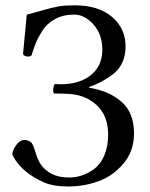

<svg xmlns="http://www.w3.org/2000/svg" viewBox="-20 -675 554 710"><path d="M172.9 -31.2Q198.2 -18.6 236.3 -18.6Q259.8 -18.6 283.2 -26.4Q306.6 -34.2 329.1 -50.8Q351.6 -67.4 365.7 -100.1Q379.9 -132.8 379.9 -176.8Q379.9 -240.2 345.7 -277.8Q311.5 -315.4 257.8 -325.2Q237.3 -329.1 179.7 -329.1Q173.8 -336.9 178.7 -355.5Q180.7 -363.3 182.6 -364.3Q262.7 -358.4 310.5 -393.1Q358.4 -427.7 358.4 -491.2Q358.4 -547.9 325.7 -584.5Q293 -621.1 253.9 -621.1Q213.9 -621.1 183.6 -604.5Q153.3 -587.9 136.7 -561.5Q120.1 -535.2 112.3 -515.6Q104.5 -496.1 98.6 -476.6Q97.7 -472.7 97.7 -471.7Q91.8 -465.8 84 -465.8Q76.2 -465.8 70.3 -469.2Q64.5 -472.7 65.4 -478.5L79.1 -621.1Q103.5 -627 138.7 -637.2Q173.8 -647.5 197.3 -651.4Q220.7 -655.3 256.8 -655.3Q343.8 -655.3 394 -612.8Q444.3 -570.3 444.3 -502.9Q444.3 -433.6 392.6 -396.5Q349.6 -366.2 309.6 -353.5V-350.6Q383.8 -338.9 429.7 -298.3Q475.6 -257.8 475.6 -181.6Q475.6 -117.2 437.5 -71.3Q399.4 -25.4 345.7 -5.4Q292 14.6 232.4 14.6Q176.8 14.6 141.6 -1Q60.5 -37.1 28.3 -97.7Q21.5 -107.4 33.2 -127.9Q56.6 -169.9 89.8 -152.3Q97.7 -148.4 102.5 -136.7Q107.4 -125 112.3 -108.4Q117.2 -91.8 122.1 -83Q136.7 -49.8 172.9 -31.2Z"/></svg>

Font: Crimson Text
Style: Roman
Weight: 400
Version: Version 0.13